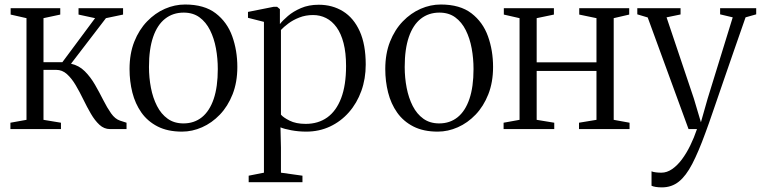

<svg xmlns="http://www.w3.org/2000/svg" viewBox="-20 -558 3289 830"><path d="M25 0V-27.5L94.5 -40V-479.5L26 -495V-522.5H240.5V-495L168 -479.5V-289H249.5L391 -479.5L319.5 -495V-522.5H512V-495L438 -479.5L287 -282.5Q321.5 -275 346.5 -250Q371.5 -225 390.5 -192Q409.5 -159 426.2 -125.8Q443 -92.5 460.2 -68Q477.5 -43.5 499 -36.5L527 -27.5V0H455.5Q430 0 410 -18.5Q390 -37 373 -66.2Q356 -95.5 340.2 -128Q324.5 -160.5 307.2 -189.8Q290 -219 269.5 -237.5Q249 -256 223 -256H168V-40L243.5 -27.5V0Z M540 -259.5Q540 -326 560.5 -377.8Q581 -429.5 615.8 -465.5Q650.5 -501.5 693 -520Q735.5 -538.5 780 -538.5Q863 -538.5 912.5 -500.5Q962 -462.5 984 -401Q1006 -339.5 1006 -268.5Q1006 -202.5 985.5 -150.5Q965 -98.5 930.5 -62.5Q896 -26.5 853.5 -7.8Q811 11 767 11Q705 11 661.5 -11.2Q618 -33.5 591.2 -71.5Q564.5 -109.5 552.2 -158Q540 -206.5 540 -259.5ZM773 -24.5Q819.5 -24.5 852.8 -51.2Q886 -78 903.8 -130.2Q921.5 -182.5 921.5 -259.5Q921.5 -305.5 913.5 -349Q905.5 -392.5 888 -427.5Q870.5 -462.5 842.5 -483Q814.5 -503.5 774 -503.5Q727.5 -503.5 693.8 -477Q660 -450.5 642 -398.2Q624 -346 624 -268.5Q624 -222 632.5 -178.2Q641 -134.5 658.8 -99.8Q676.5 -65 704.8 -44.8Q733 -24.5 773 -24.5Z M1055 229.5V201.5L1121 188.5V-463.5L1052 -481V-506.5L1162.5 -528.5H1178L1190 -518.5V-454Q1202 -469.5 1224.8 -489Q1247.5 -508.5 1281 -523Q1314.5 -537.5 1358 -537.5Q1417 -537.5 1463 -509Q1509 -480.5 1535 -423Q1561 -365.5 1561 -279Q1561 -217.5 1542 -164.8Q1523 -112 1488.2 -72.5Q1453.5 -33 1406.5 -11Q1359.5 11 1304 11Q1270.5 11 1239.5 5.2Q1208.5 -0.5 1192.5 -7.5L1194.5 80.5V188.5L1287.5 201.5V229.5ZM1301.5 -22.5Q1355.5 -22.5 1394.5 -50.2Q1433.5 -78 1454.8 -133.8Q1476 -189.5 1476 -272.5Q1476 -330 1465.2 -371.5Q1454.5 -413 1435 -440Q1415.5 -467 1389.5 -480Q1363.5 -493 1333.5 -493Q1301 -493 1273.8 -482.2Q1246.5 -471.5 1226.2 -456.2Q1206 -441 1194.5 -428.5V-62.5Q1204 -50.5 1231.8 -36.5Q1259.5 -22.5 1301.5 -22.5Z M1645.5 -259.5Q1645.5 -326 1666 -377.8Q1686.5 -429.5 1721.2 -465.5Q1756 -501.5 1798.5 -520Q1841 -538.5 1885.5 -538.5Q1968.5 -538.5 2018 -500.5Q2067.5 -462.5 2089.5 -401Q2111.5 -339.5 2111.5 -268.5Q2111.5 -202.5 2091 -150.5Q2070.5 -98.5 2036 -62.5Q2001.5 -26.5 1959 -7.8Q1916.5 11 1872.5 11Q1810.5 11 1767 -11.2Q1723.5 -33.5 1696.8 -71.5Q1670 -109.5 1657.8 -158Q1645.5 -206.5 1645.5 -259.5ZM1878.5 -24.5Q1925 -24.5 1958.2 -51.2Q1991.5 -78 2009.2 -130.2Q2027 -182.5 2027 -259.5Q2027 -305.5 2019 -349Q2011 -392.5 1993.5 -427.5Q1976 -462.5 1948 -483Q1920 -503.5 1879.5 -503.5Q1833 -503.5 1799.2 -477Q1765.5 -450.5 1747.5 -398.2Q1729.5 -346 1729.5 -268.5Q1729.5 -222 1738 -178.2Q1746.5 -134.5 1764.2 -99.8Q1782 -65 1810.2 -44.8Q1838.5 -24.5 1878.5 -24.5Z M2157 0V-27.5L2226 -40V-479.5L2158 -495V-522.5H2374.5V-495L2300 -479.5V-288.5H2558.5V-479.5L2484 -495V-522.5H2700V-495L2633 -479.5V-40L2701.5 -27.5V0H2483V-27.5L2558.5 -40V-251.5H2300V-40L2376 -27.5V0Z M2841.5 252Q2826 252 2814.2 250Q2802.5 248 2796.5 245V182.5Q2802.5 185.5 2814.8 187Q2827 188.5 2839 188.5Q2863 188.5 2885.5 173Q2908 157.5 2927.8 131Q2947.5 104.5 2964 70.8Q2980.5 37 2993 0H2956.5L2780 -482.5L2735 -496V-522.5H2922V-495.5L2861.5 -483L2979.5 -132L3010 -29.5L3039 -131.5L3147.5 -483L3093 -496V-522.5H3249V-496L3203 -483Q3176.5 -406.5 3152.2 -337.2Q3128 -268 3107.8 -208.8Q3087.5 -149.5 3071.5 -103.2Q3055.5 -57 3044.8 -26Q3034 5 3029 17.5Q2999.5 98.5 2972.5 150.5Q2945.5 202.5 2914.5 227.2Q2883.5 252 2841.5 252Z"/></svg>

Font: Merriweather 96pt Light
Style: Regular
Weight: 300
Version: Version 2.100